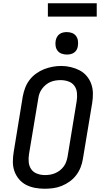

<svg xmlns="http://www.w3.org/2000/svg" viewBox="-20 -1151 640 1179"><path d="M254 8Q224 8 194.5 2.5Q165 -3 140 -16Q115 -29 96.5 -51Q78 -73 68.5 -100Q59 -127 59 -157Q59 -187 64 -217L120 -560Q125 -586 134.5 -611.5Q144 -637 161 -659.5Q178 -682 201.5 -699Q225 -716 250.5 -726Q276 -736 302.5 -741Q329 -746 356 -746Q386 -746 415 -739Q444 -732 469 -719Q494 -706 512.5 -684Q531 -662 540.5 -635Q550 -608 550.5 -578Q551 -548 546 -518L489 -175Q485 -149 475 -123.5Q465 -98 448 -75.5Q431 -53 408 -36.5Q385 -20 359 -9.5Q333 1 306.5 4.5Q280 8 254 8ZM255 -76Q255 -76 255.5 -76Q256 -76 256 -76Q272 -76 287.5 -78.5Q303 -81 318.5 -87.5Q334 -94 347.5 -104.5Q361 -115 371 -128.5Q381 -142 386.5 -157.5Q392 -173 395 -189L451 -531Q455 -556 452.5 -581Q450 -606 436.5 -624.5Q423 -643 400 -651Q377 -659 352 -659Q336 -659 320.5 -656.5Q305 -654 289.5 -647.5Q274 -641 261 -630Q248 -619 238 -605.5Q228 -592 222.5 -577Q217 -562 215 -546L158 -204Q154 -179 156.5 -154.5Q159 -130 172 -111.5Q185 -93 208 -84.5Q231 -76 255 -76ZM390 -816Q374 -816 358.5 -821.5Q343 -827 333.5 -839.5Q324 -852 321.5 -868.5Q319 -885 322 -902Q324 -913 330 -924Q336 -935 346 -942Q356 -949 367.5 -951.5Q379 -954 390 -954Q407 -954 422 -948.5Q437 -943 446.5 -930.5Q456 -918 458.5 -901.5Q461 -885 458 -868Q457 -857 451 -846Q445 -835 435 -828Q425 -821 413.5 -818.5Q402 -816 390 -816ZM574 -1049H274V-1131H574Z"/></svg>

Font: Iosevka Slab Medium Extended
Style: Italic
Weight: 500
Width: 7
Italic angle: -9°
Monospace: yes
Designer: Belleve Invis
Foundry: Belleve Invis
Version: Version 11.1.0; ttfautohint (v1.8.3)